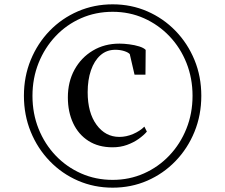

<svg xmlns="http://www.w3.org/2000/svg" viewBox="-20 -927 1040 887"><path d="M90.5 -484.5Q90.5 -573.5 122 -650.2Q153.5 -727 209.5 -784.8Q265.5 -842.5 340.2 -874.8Q415 -907 500.5 -907Q586 -907 660.2 -874.8Q734.5 -842.5 790.8 -784.5Q847 -726.5 878.5 -650Q910 -573.5 910 -484.5Q910 -395.5 878.5 -318.2Q847 -241 790.8 -182.8Q734.5 -124.5 660.2 -92.2Q586 -60 500.5 -60Q415 -60 340.5 -92.2Q266 -124.5 209.8 -182.8Q153.5 -241 122 -318.2Q90.5 -395.5 90.5 -484.5ZM130 -484Q130 -402.5 158.2 -332Q186.5 -261.5 237 -208.5Q287.5 -155.5 354.8 -125.8Q422 -96 500.5 -96Q578 -96 645 -125.8Q712 -155.5 762.5 -208.8Q813 -262 841.2 -332.5Q869.5 -403 869.5 -484.5Q869.5 -565.5 841.5 -636Q813.5 -706.5 763 -759.5Q712.5 -812.5 645.5 -842.5Q578.5 -872.5 500.5 -872.5Q422 -872.5 354.5 -842.8Q287 -813 236.8 -759.8Q186.5 -706.5 158.2 -636Q130 -565.5 130 -484ZM500 -246.5Q435 -246.5 388.8 -276Q342.5 -305.5 318 -357.8Q293.5 -410 293.5 -477Q293.5 -549 324.2 -605Q355 -661 408.8 -693.2Q462.5 -725.5 532 -725.5Q552.5 -725.5 577.5 -722.2Q602.5 -719 623.2 -712.5Q644 -706 653 -696.5L652 -582H601.5L579.5 -677Q572.5 -685 554 -691Q535.5 -697 512.5 -697Q472.5 -697 444 -671.8Q415.5 -646.5 400.2 -602.2Q385 -558 385 -501Q385 -406.5 426 -350.5Q467 -294.5 531.5 -294.5Q563.5 -294.5 595 -308Q626.5 -321.5 647 -342L658.5 -319Q644 -302 620.5 -285.2Q597 -268.5 566.5 -257.5Q536 -246.5 500 -246.5Z"/></svg>

Font: Merriweather 144pt SemiBold
Style: Regular
Weight: 600
Version: Version 2.100